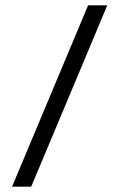

<svg xmlns="http://www.w3.org/2000/svg" viewBox="-20 -696 445 716"><path d="M25 0 308.5 -676H380L96.5 0Z"/></svg>

Font: Newsreader 16pt 16pt SemiBold
Style: Regular
Weight: 600
Version: Version 1.003